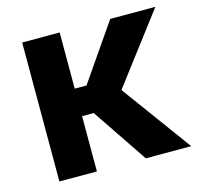

<svg xmlns="http://www.w3.org/2000/svg" viewBox="-85 -632 751 722"><g transform="rotate(-15 291.0 -270.5)"><path d="M206.5 -541V0H60.5V-541ZM579.1 -541 332 -215.3H170.9L168.9 -322.3H252.4L403.3 -541ZM397 0 248 -220.7 359.4 -293 573.7 0Z"/></g></svg>

Font: Inter 17pt
Style: Bold
Weight: 700
Version: Version 4.001;git-66647c0bb